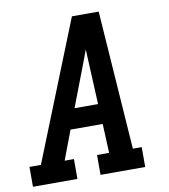

<svg xmlns="http://www.w3.org/2000/svg" viewBox="-89 -805 772 876"><g transform="rotate(-10 296.5 -367.5)"><path d="M-7 0V-92H46L303 -735H427L472 -92H513V0H306V-92H362L356 -227H207L156 -92H199V0ZM242 -320H351L343 -490Q342 -511 341 -532Q340 -553 339 -575Q331 -553 323 -532Q315 -511 307 -490Z"/></g></svg>

Font: Iosevka Etoile SmBdObl
Style: Regular
Weight: 600
Italic angle: -9°
Designer: Belleve Invis
Foundry: Belleve Invis
Version: Version 15.5.2; ttfautohint (v1.8.4)